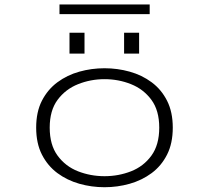

<svg xmlns="http://www.w3.org/2000/svg" viewBox="-20 -812 915 844"><path d="M439.5 11Q382.5 11 328.8 -4.2Q275 -19.5 232.2 -51.2Q189.5 -83 164.2 -132.5Q139 -182 139 -251Q139 -320 164.2 -369.2Q189.5 -418.5 232.2 -450.2Q275 -482 328.8 -497Q382.5 -512 439.5 -512Q496.5 -512 550.2 -497Q604 -482 646.8 -450.2Q689.5 -418.5 714.5 -369Q739.5 -319.5 739.5 -251Q739.5 -182 714.5 -132.5Q689.5 -83 646.8 -51.2Q604 -19.5 550.2 -4.2Q496.5 11 439.5 11ZM439.5 -37.5Q501 -37.5 556 -59Q611 -80.5 645.5 -127.8Q680 -175 680 -251Q680 -326.5 645.5 -373.2Q611 -420 556 -442Q501 -464 439.5 -464Q378.5 -464 323.2 -442Q268 -420 233.2 -373.2Q198.5 -326.5 198.5 -251Q198.5 -175 233.2 -127.8Q268 -80.5 323 -59Q378 -37.5 439.5 -37.5ZM285.5 -668H351.5V-576.5H285.5ZM525.5 -668H591.5V-576.5H525.5ZM241.5 -750V-792.5H638V-750Z"/></svg>

Font: Trispace SemiExpanded ExtraLight
Style: Regular
Weight: 200
Width: 6
Designer: Tyler Finck
Foundry: Etcetera Type Company
Version: Version 1.210; ttfautohint (v1.8.3)